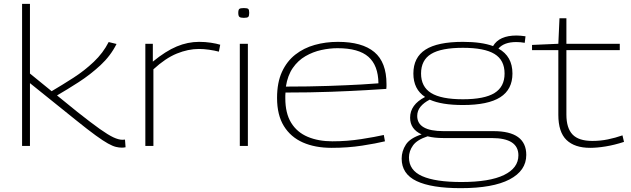

<svg xmlns="http://www.w3.org/2000/svg" viewBox="-20 -760 3286 1000"><path d="M615 9Q600 9 583.5 5Q567 1 542.5 -12.5Q518 -26 478 -55Q438 -84 376 -134L136 -327V0H95V-740H136V-377L249 -285Q305 -318 362.5 -355Q420 -392 468.5 -438Q517 -484 546 -541L587 -531Q556 -469 503 -420Q450 -371 389.5 -332Q329 -293 277 -263L383 -177Q455 -120 499.5 -88.5Q544 -57 571 -44.5Q598 -32 618 -32Q623 -32 631 -33L634 7Q624 9 615 9Z M776 -532V-439Q843 -494 900.5 -518Q958 -542 1017 -542Q1049 -542 1078.5 -537.5Q1108 -533 1127 -527L1120 -491Q1097 -497 1069 -501Q1041 -505 1016 -505Q960 -505 901 -481Q842 -457 779 -399V0H737V-532Z M1250 -667Q1233 -667 1227 -672Q1221 -677 1221 -693Q1221 -709 1226.5 -713.5Q1232 -718 1250 -718Q1268 -718 1273 -713.5Q1278 -709 1278 -693Q1278 -677 1273 -672Q1268 -667 1250 -667ZM1229 0V-532H1271V0Z M1707 10Q1621 10 1557.5 -18Q1494 -46 1458.5 -103.5Q1423 -161 1423 -250Q1423 -330 1448.5 -385.5Q1474 -441 1518 -475.5Q1562 -510 1619 -526Q1676 -542 1740 -542Q1866 -542 1929.5 -489Q1993 -436 1993 -322Q1993 -317 1993 -310Q1993 -303 1992 -297Q1963 -295 1888 -290.5Q1813 -286 1704.5 -282Q1596 -278 1467 -278Q1466 -270 1466 -262.5Q1466 -255 1466 -248Q1466 -170 1496.5 -120.5Q1527 -71 1582.5 -47.5Q1638 -24 1711 -24Q1788 -24 1861.5 -35.5Q1935 -47 1979 -57L1985 -24Q1940 -13 1866 -1.5Q1792 10 1707 10ZM1469 -309Q1589 -309 1691 -312.5Q1793 -316 1862 -320Q1931 -324 1951 -326Q1950 -419 1899 -464Q1848 -509 1738 -509Q1697 -509 1653.5 -499.5Q1610 -490 1571 -467.5Q1532 -445 1505 -406Q1478 -367 1469 -309Z M2380 220Q2227 220 2149.5 183Q2072 146 2072 66Q2072 27 2094 -7Q2116 -41 2176 -60Q2116 -87 2116 -147Q2116 -215 2194 -255Q2133 -295 2133 -377Q2133 -461 2196 -501.5Q2259 -542 2391 -542Q2488 -542 2548 -520Q2580 -575 2670 -575Q2690 -575 2717 -571L2713 -537Q2701 -539 2691 -540Q2681 -541 2669 -541Q2605 -541 2576 -507Q2649 -467 2649 -377Q2649 -294 2585.5 -253.5Q2522 -213 2391 -213Q2280 -213 2218 -241Q2187 -225 2170 -204Q2153 -183 2153 -156Q2153 -77 2290 -77H2550Q2721 -77 2721 47Q2721 129 2634 174.5Q2547 220 2380 220ZM2391 -243Q2503 -243 2555.5 -275.5Q2608 -308 2608 -377Q2608 -447 2555.5 -479Q2503 -511 2391 -511Q2278 -511 2225.5 -479Q2173 -447 2173 -377Q2173 -308 2225.5 -275.5Q2278 -243 2391 -243ZM2110 60Q2110 127 2179 157.5Q2248 188 2383 188Q2530 188 2605 151.5Q2680 115 2680 49Q2680 -41 2541 -41H2290Q2242 -41 2207 -50Q2152 -32 2131 -2.5Q2110 27 2110 60Z M3054 10Q2973 10 2930.5 -31Q2888 -72 2888 -162V-499H2751V-526L2888 -532L2894 -665H2930V-532H3208V-499H2930V-163Q2930 -93 2962 -59.5Q2994 -26 3065 -26Q3107 -26 3146 -34Q3185 -42 3222 -55L3230 -21Q3181 -5 3135.5 2.5Q3090 10 3054 10Z"/></svg>

Font: Georama Extended ExtraLight
Style: Regular
Weight: 200
Width: 7
Designer: Jean-Baptiste Levee
Foundry: Production Type
Version: Version 1.000